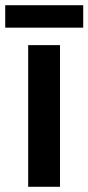

<svg xmlns="http://www.w3.org/2000/svg" viewBox="-37 -716 339 736"><path d="M193 0H71V-543H193ZM282 -696V-610H-17V-696Z"/></svg>

Font: Noto Sans Georgian SemiCondensed SemiBold
Style: Regular
Weight: 600
Width: 4
Designer: Monotype Design Team, Akaki Razmadze
Foundry: Google LLC
Version: Version 2.005; ttfautohint (v1.8.4.7-5d5b)